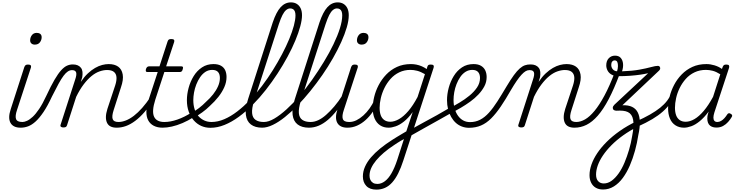

<svg xmlns="http://www.w3.org/2000/svg" viewBox="-20 -1059 6219 1618"><path d="M153 17Q122 17 100.5 6.5Q79 -4 68 -24.5Q57 -45 57.5 -73.5Q58 -102 71 -141L185 -494Q190 -506 196.5 -510.5Q203 -515 216 -515Q232 -515 238 -509Q244 -503 241 -491L124 -134Q106 -82 115 -56.5Q124 -31 168 -31Q178 -31 182.5 -23.5Q187 -16 185 -7Q183 2 175.5 9.5Q168 17 153 17ZM273 -683Q256 -683 245 -692.5Q234 -702 234 -719Q234 -743 248.5 -762.5Q263 -782 290 -782Q308 -782 319.5 -773Q331 -764 331 -745Q331 -722 316.5 -702.5Q302 -683 273 -683Z M155 17Q145 17 141.5 9.5Q138 2 140 -7Q142 -16 150 -23.5Q158 -31 170 -31Q186 -31 208 -41Q230 -51 255.5 -74.5Q281 -98 310 -141Q339 -184 370 -251Q409 -335 439.5 -387Q470 -439 495.5 -467Q521 -495 544.5 -505.5Q568 -516 594 -516Q605 -516 607.5 -509Q610 -502 608 -492.5Q606 -483 600 -475.5Q594 -468 587 -468Q569 -468 552 -457Q535 -446 516 -421Q497 -396 473.5 -353Q450 -310 418 -246Q381 -166 346.5 -115Q312 -64 280 -35Q248 -6 217 5.5Q186 17 155 17Z M963 17Q933 17 912.5 7Q892 -3 882 -24Q872 -45 872.5 -74Q873 -103 885 -141L951 -340Q964 -381 961.5 -409.5Q959 -438 939.5 -453.5Q920 -469 882 -469Q852 -469 818 -457Q784 -445 750.5 -417.5Q717 -390 684.5 -347Q652 -304 622 -243L545 -4Q542 6 535.5 10.5Q529 15 514 15Q502 15 494.5 10Q487 5 490 -6L613 -387Q628 -430 621.5 -449Q615 -468 587 -468Q577 -468 572 -475.5Q567 -483 568 -492.5Q569 -502 576.5 -509Q584 -516 594 -516Q618 -516 635 -508.5Q652 -501 662.5 -487Q673 -473 675 -453Q677 -433 673 -408L661 -369Q690 -412 720.5 -440.5Q751 -469 781.5 -486.5Q812 -504 841 -511.5Q870 -519 896 -519Q945 -519 975.5 -497.5Q1006 -476 1014 -432Q1022 -388 999 -322L938 -132Q921 -80 929.5 -55.5Q938 -31 979 -31Q987 -31 991 -23.5Q995 -16 993.5 -7Q992 2 984 9.5Q976 17 963 17Z M963 17Q952 17 947.5 9.5Q943 2 944.5 -7Q946 -16 954.5 -23.5Q963 -31 978 -31Q1008 -31 1041 -44Q1074 -57 1108 -83Q1142 -109 1178 -149.5Q1214 -190 1250 -244Q1258 -257 1267 -255Q1276 -253 1280 -243.5Q1284 -234 1279 -224Q1238 -161 1198.5 -115.5Q1159 -70 1119.5 -40.5Q1080 -11 1041.5 3Q1003 17 963 17Z M1350 17Q1307 17 1276 1Q1245 -15 1229 -45Q1213 -75 1213.5 -118.5Q1214 -162 1232 -217L1309 -452H1223Q1212 -452 1209.5 -458.5Q1207 -465 1210 -477Q1214 -489 1220.5 -494.5Q1227 -500 1237 -500H1324L1392 -709Q1396 -721 1402.5 -725.5Q1409 -730 1423 -730Q1440 -730 1445.5 -724Q1451 -718 1448 -706L1380 -500H1508Q1519 -500 1521.5 -494Q1524 -488 1520 -476Q1517 -463 1511 -457.5Q1505 -452 1494 -452H1365L1289 -220Q1273 -170 1270.5 -133.5Q1268 -97 1279 -74.5Q1290 -52 1312 -41.5Q1334 -31 1364 -31Q1374 -31 1378 -23.5Q1382 -16 1381 -7Q1380 2 1372 9.5Q1364 17 1350 17Z M1350 17Q1338 17 1333.5 9.5Q1329 2 1332 -7Q1335 -16 1344 -23.5Q1353 -31 1365 -31Q1416 -31 1475 -51.5Q1534 -72 1593 -110Q1601 -115 1607.5 -111.5Q1614 -108 1618.5 -100.5Q1623 -93 1622 -84.5Q1621 -76 1612 -72Q1565 -42 1518 -22Q1471 -2 1428.5 7.5Q1386 17 1350 17Z M1591 -106Q1625 -124 1657 -148.5Q1689 -173 1715 -200Q1750 -231 1776 -264Q1802 -297 1817.5 -332Q1833 -367 1833 -402Q1833 -435 1817 -452.5Q1801 -470 1768 -470Q1757 -470 1752.5 -477Q1748 -484 1749.5 -494Q1751 -504 1758.5 -511.5Q1766 -519 1779 -519Q1818 -519 1842.5 -505Q1867 -491 1878 -466.5Q1889 -442 1889 -410Q1889 -367 1870.5 -325Q1852 -283 1821 -243.5Q1790 -204 1748 -166Q1719 -137 1683.5 -111.5Q1648 -86 1611 -65Z M1753 18Q1711 18 1675.5 2Q1640 -14 1613 -44.5Q1586 -75 1570.5 -118Q1555 -161 1555 -215Q1555 -265 1569.5 -318.5Q1584 -372 1612 -417.5Q1640 -463 1682 -491Q1724 -519 1779 -519Q1788 -519 1791.5 -511.5Q1795 -504 1793 -494Q1791 -484 1784.5 -477Q1778 -470 1769 -470Q1736 -470 1710.5 -453Q1685 -436 1666 -408Q1647 -380 1634 -346.5Q1621 -313 1615 -278.5Q1609 -244 1609 -216Q1609 -173 1620 -138.5Q1631 -104 1652 -80.5Q1673 -57 1701 -44Q1729 -31 1762 -31Q1815 -31 1870 -54.5Q1925 -78 1979.5 -120Q2034 -162 2087 -216.5Q2140 -271 2188.5 -335.5Q2237 -400 2279.5 -468Q2322 -536 2357 -602.5Q2392 -669 2417.5 -730.5Q2443 -792 2456.5 -843Q2470 -894 2470 -929Q2470 -940 2478 -945.5Q2486 -951 2497.5 -951Q2509 -951 2517 -945.5Q2525 -940 2525 -929Q2525 -892 2510.5 -837.5Q2496 -783 2469 -718Q2442 -653 2404 -582.5Q2366 -512 2319.5 -440.5Q2273 -369 2220.5 -302Q2168 -235 2110.5 -177Q2053 -119 1993 -75Q1933 -31 1872.5 -6.5Q1812 18 1753 18Z M2189 17Q2130 17 2094.5 -10Q2059 -37 2052 -90.5Q2045 -144 2071 -225L2278 -869Q2308 -958 2345 -998.5Q2382 -1039 2432 -1039Q2461 -1039 2482 -1025.5Q2503 -1012 2514 -988Q2525 -964 2525 -930Q2525 -918 2517 -911.5Q2509 -905 2497.5 -905Q2486 -905 2478 -911.5Q2470 -918 2470 -930Q2470 -949 2465 -962Q2460 -975 2450 -981.5Q2440 -988 2425 -988Q2408 -988 2391.5 -974.5Q2375 -961 2360.5 -932.5Q2346 -904 2330 -856L2121 -209Q2101 -144 2104.5 -105.5Q2108 -67 2133.5 -49Q2159 -31 2203 -31Q2214 -31 2218.5 -23.5Q2223 -16 2220.5 -7Q2218 2 2210 9.5Q2202 17 2189 17Z M2189 17Q2177 17 2173 9.5Q2169 2 2172 -7Q2175 -16 2183.5 -23.5Q2192 -31 2204 -31Q2243 -31 2291.5 -59.5Q2340 -88 2394.5 -137.5Q2449 -187 2504 -250.5Q2559 -314 2611 -388Q2663 -462 2709 -537.5Q2755 -613 2790 -685.5Q2825 -758 2844.5 -820.5Q2864 -883 2864 -930Q2864 -942 2872 -948.5Q2880 -955 2891.5 -955Q2903 -955 2911 -948.5Q2919 -942 2919 -930Q2919 -886 2902.5 -829Q2886 -772 2856 -705.5Q2826 -639 2785.5 -568Q2745 -497 2696.5 -427Q2648 -357 2595 -291.5Q2542 -226 2488 -170.5Q2434 -115 2381 -72.5Q2328 -30 2279 -6.5Q2230 17 2189 17Z M2583 17Q2524 17 2488.5 -10Q2453 -37 2446 -90.5Q2439 -144 2465 -225L2672 -869Q2702 -958 2739 -998.5Q2776 -1039 2826 -1039Q2855 -1039 2876 -1025.5Q2897 -1012 2908 -988Q2919 -964 2919 -930Q2919 -918 2911 -911.5Q2903 -905 2891.5 -905Q2880 -905 2872 -911.5Q2864 -918 2864 -930Q2864 -949 2859 -962Q2854 -975 2844 -981.5Q2834 -988 2819 -988Q2802 -988 2785.5 -974.5Q2769 -961 2754.5 -932.5Q2740 -904 2724 -856L2515 -209Q2495 -144 2498.5 -105.5Q2502 -67 2527.5 -49Q2553 -31 2597 -31Q2608 -31 2612.5 -23.5Q2617 -16 2614.5 -7Q2612 2 2604 9.5Q2596 17 2583 17Z M2583 17Q2572 17 2567.5 9.5Q2563 2 2564.5 -7Q2566 -16 2574.5 -23.5Q2583 -31 2598 -31Q2629 -31 2661.5 -46Q2694 -61 2728 -91Q2762 -121 2797.5 -162.5Q2833 -204 2867 -258Q2874 -269 2883.5 -267.5Q2893 -266 2897.5 -257.5Q2902 -249 2895 -239Q2858 -178 2820 -130Q2782 -82 2744 -49.5Q2706 -17 2666 0Q2626 17 2583 17Z M2907 17Q2876 17 2854.5 6.5Q2833 -4 2822 -24.5Q2811 -45 2811.5 -73.5Q2812 -102 2825 -141L2939 -494Q2944 -506 2950.5 -510.5Q2957 -515 2970 -515Q2986 -515 2992 -509Q2998 -503 2995 -491L2878 -134Q2860 -82 2869 -56.5Q2878 -31 2922 -31Q2932 -31 2936.5 -23.5Q2941 -16 2939 -7Q2937 2 2929.5 9.5Q2922 17 2907 17ZM3027 -683Q3010 -683 2999 -692.5Q2988 -702 2988 -719Q2988 -743 3002.5 -762.5Q3017 -782 3044 -782Q3062 -782 3073.5 -773Q3085 -764 3085 -745Q3085 -722 3070.5 -702.5Q3056 -683 3027 -683Z M2908 17Q2897 17 2892.5 9.5Q2888 2 2889.5 -7Q2891 -16 2899.5 -23.5Q2908 -31 2923 -31Q2954 -31 2983.5 -45.5Q3013 -60 3042 -86Q3071 -112 3095 -146Q3119 -180 3136 -217Q3141 -228 3149.5 -227.5Q3158 -227 3165 -220.5Q3172 -214 3169 -203Q3149 -157 3121.5 -117Q3094 -77 3060.5 -47Q3027 -17 2988.5 0Q2950 17 2908 17Z M3152 539Q3096 539 3067 508Q3038 477 3038 428Q3038 386 3056 345.5Q3074 305 3106.5 267Q3139 229 3184.5 192Q3230 155 3285 120Q3305 107 3325 95Q3345 83 3365 71Q3385 59 3404 48L3458 -115Q3421 -64 3384.5 -35Q3348 -6 3314.5 5.5Q3281 17 3255 17Q3213 17 3183 -3Q3153 -23 3137 -60Q3121 -97 3121 -146Q3121 -190 3133 -241Q3145 -292 3170.5 -341Q3196 -390 3234.5 -430.5Q3273 -471 3325 -495Q3377 -519 3443 -519Q3466 -519 3489 -514.5Q3512 -510 3534 -500.5Q3556 -491 3576 -477L3581 -496Q3585 -508 3591 -511.5Q3597 -515 3611 -515Q3629 -515 3633.5 -507.5Q3638 -500 3634 -488L3379 293Q3359 355 3336 401Q3313 447 3285.5 478Q3258 509 3224.5 524Q3191 539 3152 539ZM3160 491Q3193 491 3223.5 468Q3254 445 3279.5 400.5Q3305 356 3327 290L3384 113Q3370 120 3356 128.5Q3342 137 3328.5 145.5Q3315 154 3302 163Q3253 195 3215 227.5Q3177 260 3150 292.5Q3123 325 3108.5 357Q3094 389 3094 422Q3094 442 3101.5 457.5Q3109 473 3123.5 482Q3138 491 3160 491ZM3269 -33Q3303 -33 3342 -55Q3381 -77 3421 -123.5Q3461 -170 3499 -242L3561 -434Q3525 -455 3495.5 -462.5Q3466 -470 3439 -470Q3387 -470 3344.5 -449.5Q3302 -429 3271 -394Q3240 -359 3219.5 -317Q3199 -275 3189 -231.5Q3179 -188 3179 -151Q3179 -114 3188.5 -88Q3198 -62 3218.5 -47.5Q3239 -33 3269 -33Z M3786 -109Q3733 -79 3673.5 -45.5Q3614 -12 3552.5 22Q3491 56 3432 90Q3426 93 3421.5 88Q3417 83 3415.5 73.5Q3414 64 3417 54.5Q3420 45 3430 39Q3486 7 3545 -24.5Q3604 -56 3663 -89Q3722 -122 3776 -154Q3781 -158 3786 -152.5Q3791 -147 3793.5 -139Q3796 -131 3794.5 -122.5Q3793 -114 3786 -109Z M3770 -147Q3808 -168 3852.5 -194.5Q3897 -221 3936 -253Q3975 -285 4000 -322Q4025 -359 4025 -402Q4025 -434 4009 -452Q3993 -470 3960 -470Q3949 -470 3944.5 -477Q3940 -484 3941.5 -494Q3943 -504 3950.5 -511.5Q3958 -519 3971 -519Q4009 -519 4033.5 -504.5Q4058 -490 4069.5 -465.5Q4081 -441 4081 -410Q4081 -368 4062 -332Q4043 -296 4012 -263Q3981 -230 3942 -202Q3903 -174 3863 -150.5Q3823 -127 3787 -108Z M3932 18Q3900 18 3871.5 7Q3843 -4 3821 -24Q3799 -44 3782 -73.5Q3765 -103 3756 -138.5Q3747 -174 3747 -215Q3747 -266 3761.5 -319.5Q3776 -373 3804 -418.5Q3832 -464 3873.5 -491.5Q3915 -519 3971 -519Q3981 -519 3985 -511.5Q3989 -504 3986.5 -494Q3984 -484 3977 -477Q3970 -470 3960 -470Q3929 -470 3903.5 -454Q3878 -438 3859 -410.5Q3840 -383 3827 -349.5Q3814 -316 3808 -281.5Q3802 -247 3802 -217Q3802 -176 3812 -142Q3822 -108 3840 -83Q3858 -58 3883.5 -44Q3909 -30 3941 -30Q3987 -30 4026 -50Q4065 -70 4100.5 -109.5Q4136 -149 4171.5 -204.5Q4207 -260 4249 -331Q4283 -388 4310 -425Q4337 -462 4360 -482Q4383 -502 4404 -509Q4425 -516 4449 -516Q4459 -516 4463.5 -509Q4468 -502 4466.5 -492.5Q4465 -483 4458.5 -475.5Q4452 -468 4440 -468Q4425 -468 4409.5 -459Q4394 -450 4375 -429.5Q4356 -409 4334 -377Q4312 -345 4285 -299Q4240 -220 4199.5 -160.5Q4159 -101 4119 -61Q4079 -21 4033.5 -1.5Q3988 18 3932 18Z M4821 17Q4791 17 4770.5 7Q4750 -3 4740 -24Q4730 -45 4730.5 -74Q4731 -103 4743 -141L4809 -340Q4822 -381 4819.5 -409.5Q4817 -438 4797.5 -453.5Q4778 -469 4740 -469Q4710 -469 4676 -457Q4642 -445 4608.5 -417.5Q4575 -390 4542.5 -347Q4510 -304 4480 -243L4403 -4Q4400 6 4393.5 10.5Q4387 15 4372 15Q4360 15 4352.5 10Q4345 5 4348 -6L4471 -387Q4486 -430 4479.5 -449Q4473 -468 4445 -468Q4435 -468 4430 -475.5Q4425 -483 4426 -492.5Q4427 -502 4434.5 -509Q4442 -516 4452 -516Q4476 -516 4493 -508.5Q4510 -501 4520.5 -487Q4531 -473 4533 -453Q4535 -433 4531 -408L4519 -369Q4548 -412 4578.5 -440.5Q4609 -469 4639.5 -486.5Q4670 -504 4699 -511.5Q4728 -519 4754 -519Q4803 -519 4833.5 -497.5Q4864 -476 4872 -432Q4880 -388 4857 -322L4796 -132Q4779 -80 4787.5 -55.5Q4796 -31 4837 -31Q4845 -31 4849 -23.5Q4853 -16 4851.5 -7Q4850 2 4842 9.5Q4834 17 4821 17Z M4821 17Q4809 17 4805 9.5Q4801 2 4803.5 -7Q4806 -16 4815 -23.5Q4824 -31 4836 -31Q4872 -31 4910.5 -53Q4949 -75 4990 -124.5Q5031 -174 5074 -254Q5117 -334 5162 -452Q5164 -457 5171.5 -458.5Q5179 -460 5187.5 -457.5Q5196 -455 5200.5 -449.5Q5205 -444 5202 -435Q5155 -310 5109.5 -223.5Q5064 -137 5017.5 -84Q4971 -31 4922.5 -7Q4874 17 4821 17Z M5062 538Q5026 538 5000.5 523Q4975 508 4961.5 480.5Q4948 453 4948 418Q4948 403 4956.5 395.5Q4965 388 4976 388Q4987 388 4995 394Q5003 400 5003 412Q5003 449 5021 468Q5039 487 5068 487Q5103 487 5134.5 464Q5166 441 5193.5 402Q5221 363 5242.5 312Q5264 261 5281 203.5Q5298 146 5307 89Q5316 43 5318 9Q5320 -25 5315.5 -49.5Q5311 -74 5300 -90Q5289 -106 5271.5 -114.5Q5254 -123 5230 -125.5Q5206 -128 5175 -126Q5160 -126 5151.5 -133Q5143 -140 5144 -152Q5145 -164 5158 -177L5442 -442Q5412 -435 5374 -429.5Q5336 -424 5289.5 -420.5Q5243 -417 5191 -417Q5159 -417 5135.5 -429.5Q5112 -442 5100.5 -463.5Q5089 -485 5089 -508Q5089 -546 5110 -568Q5131 -590 5163 -590Q5195 -590 5211.5 -570.5Q5228 -551 5230.5 -521Q5233 -491 5222 -458Q5308 -461 5368 -472Q5428 -483 5466 -493.5Q5504 -504 5524 -504Q5538 -504 5542.5 -490.5Q5547 -477 5534 -464L5225 -172Q5274 -174 5306.5 -158.5Q5339 -143 5355 -110.5Q5371 -78 5372 -30Q5373 18 5359 80Q5349 146 5331 211.5Q5313 277 5287.5 336Q5262 395 5228.5 440.5Q5195 486 5153 512Q5111 538 5062 538ZM5180 -458Q5187 -480 5187.5 -501.5Q5188 -523 5182 -536.5Q5176 -550 5160 -550Q5147 -550 5139 -540Q5131 -530 5131 -512Q5131 -491 5144 -475.5Q5157 -460 5180 -458Z M5003 412Q5003 424 4995 431.5Q4987 439 4976 440Q4965 441 4956.5 435Q4948 429 4948 417Q4948 374 4964.5 327Q4981 280 5013 232Q5045 184 5092.5 136.5Q5140 89 5202.5 45Q5265 1 5344 -37Q5407 -65 5457 -93.5Q5507 -122 5542.5 -150.5Q5578 -179 5602 -210.5Q5626 -242 5639 -280Q5643 -294 5652 -295.5Q5661 -297 5667.5 -291Q5674 -285 5670 -272Q5655 -228 5629.5 -190.5Q5604 -153 5566.5 -119.5Q5529 -86 5477 -55Q5425 -24 5356 7Q5287 42 5231 82Q5175 122 5132.5 165Q5090 208 5061 251Q5032 294 5017.5 335Q5003 376 5003 412Z M5744 17Q5703 17 5672 -3Q5641 -23 5625.5 -60Q5610 -97 5610 -146Q5610 -191 5622.5 -242.5Q5635 -294 5660.5 -343Q5686 -392 5725 -432Q5764 -472 5815.5 -495.5Q5867 -519 5933 -519Q5966 -519 6001 -508.5Q6036 -498 6064 -478L6070 -495Q6075 -507 6081.5 -511Q6088 -515 6100 -515Q6119 -515 6123 -507.5Q6127 -500 6124 -488L6000 -111Q5992 -85 5992 -67.5Q5992 -50 6000.5 -40.5Q6009 -31 6025 -31Q6041 -31 6056.5 -40Q6072 -49 6085 -63.5Q6098 -78 6108 -94Q6112 -101 6119.5 -104Q6127 -107 6138 -100Q6149 -94 6150 -86.5Q6151 -79 6145 -71Q6134 -52 6116 -31.5Q6098 -11 6073.5 2.5Q6049 16 6017 16Q5995 16 5979 9Q5963 2 5954 -10.5Q5945 -23 5942 -41Q5939 -59 5942 -81Q5944 -91 5946.5 -100.5Q5949 -110 5952 -119Q5914 -68 5876.5 -37.5Q5839 -7 5805 5Q5771 17 5744 17ZM5668 -151Q5668 -115 5677.5 -88.5Q5687 -62 5707.5 -47.5Q5728 -33 5758 -33Q5794 -33 5832.5 -55.5Q5871 -78 5910.5 -124.5Q5950 -171 5989 -243L6050 -433Q6015 -455 5986 -462.5Q5957 -470 5929 -470Q5876 -470 5833 -449.5Q5790 -429 5759 -394Q5728 -359 5707.5 -317Q5687 -275 5677.5 -231.5Q5668 -188 5668 -151Z"/></svg>

Font: Playwrite CO ExtraLight
Style: Regular
Weight: 250
Version: Version 1.002